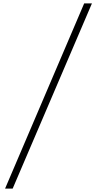

<svg xmlns="http://www.w3.org/2000/svg" viewBox="-20 -957 565 1138"><path d="M525 -937 55 161H10L479 -937Z"/></svg>

Font: Fz Poppins ExtLt
Style: Italic
Weight: 200
Italic angle: -10°
Designer: Ninad Kale (Devanagari), Jonny Pinhorn (Latin)
Foundry: Indian Type Foundry
Version: Vit hóa bi Vntype.Com & FontZin.Com